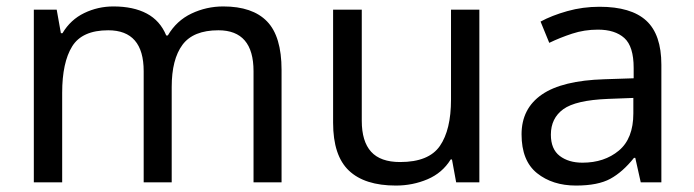

<svg xmlns="http://www.w3.org/2000/svg" viewBox="-20 -566 2154 596"><path d="M673 -546Q764 -546 809 -499.5Q854 -453 854 -349V0H767V-345Q767 -472 658 -472Q580 -472 546.5 -427Q513 -382 513 -296V0H426V-345Q426 -472 316 -472Q235 -472 204 -422Q173 -372 173 -278V0H85V-536H156L169 -463H174Q199 -505 241.5 -525.5Q284 -546 332 -546Q394 -546 435.5 -524Q477 -502 496 -456H501Q528 -502 574.5 -524Q621 -546 673 -546Z M1468 -536V0H1396L1383 -71H1379Q1353 -29 1307 -9.5Q1261 10 1209 10Q1112 10 1063 -36.5Q1014 -83 1014 -185V-536H1103V-191Q1103 -127 1132 -95Q1161 -63 1222 -63Q1311 -63 1345.5 -113Q1380 -163 1380 -257V-536Z M1841 -545Q1939 -545 1986 -502Q2033 -459 2033 -365V0H1969L1952 -76H1948Q1913 -32 1874.5 -11Q1836 10 1768 10Q1695 10 1647 -28.5Q1599 -67 1599 -149Q1599 -229 1662 -272.5Q1725 -316 1856 -320L1947 -323V-355Q1947 -422 1918 -448Q1889 -474 1836 -474Q1794 -474 1756 -461.5Q1718 -449 1685 -433L1658 -499Q1693 -518 1741 -531.5Q1789 -545 1841 -545ZM1867 -259Q1767 -255 1728.5 -227Q1690 -199 1690 -148Q1690 -103 1717.5 -82Q1745 -61 1788 -61Q1856 -61 1901 -98.5Q1946 -136 1946 -214V-262Z"/></svg>

Font: Noto Naskh Arabic
Style: Regular
Weight: 400
Designer: Monotype Design Team, David Williams, Mohamad Dakak and Nizar Qandah
Foundry: Monotype Imaging Inc.
Version: Version 2.013